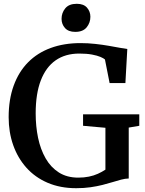

<svg xmlns="http://www.w3.org/2000/svg" viewBox="-20 -978 764 1009"><path d="M380.5 11Q296.5 11 230.2 -17.5Q164 -46 118.5 -97Q73 -148 49.2 -215.8Q25.5 -283.5 25.5 -362Q25.5 -455.5 52 -528.2Q78.5 -601 127.8 -650.8Q177 -700.5 246.8 -726Q316.5 -751.5 403 -751.5Q442.5 -751.5 480.8 -747.2Q519 -743 552 -737.2Q585 -731.5 610.2 -726.8Q635.5 -722 649 -720.5L639 -541.5H556L531.5 -665.5Q525 -671.5 508.2 -678.8Q491.5 -686 463.8 -691.2Q436 -696.5 396.5 -696.5Q323.5 -696.5 272.5 -661Q221.5 -625.5 194.5 -555.5Q167.5 -485.5 167.5 -382Q167.5 -314 180.2 -253.2Q193 -192.5 220 -145.5Q247 -98.5 289.5 -71.5Q332 -44.5 391.5 -44.5Q421.5 -44.5 447.2 -49.8Q473 -55 494.5 -64.8Q516 -74.5 534 -86.5V-306.5L416.5 -317V-377H712V-317L656.5 -307.5V-40Q637.5 -39.5 616.8 -34Q596 -28.5 571.8 -21Q547.5 -13.5 518.8 -6.2Q490 1 455.8 6Q421.5 11 380.5 11ZM375 -810.5Q339.5 -810.5 321.5 -830.8Q303.5 -851 303.5 -879Q303.5 -910.5 323 -934.2Q342.5 -958 383 -958H384Q419.5 -958 437.2 -937.8Q455 -917.5 455 -890Q455 -858.5 435.5 -834.5Q416 -810.5 376 -810.5Z"/></svg>

Font: Merriweather 24pt SemiBold
Style: Regular
Weight: 600
Designer: Eben Sorkin
Foundry: Eben Sorkin
Version: Version 2.100